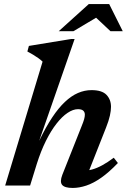

<svg xmlns="http://www.w3.org/2000/svg" viewBox="-20 -915 626 947"><path d="M161.5 -106.5 128.5 0H5.5L190 -611Q181.5 -619.5 169.2 -628.2Q157 -637 143.2 -645.2Q129.5 -653.5 115 -661L122.5 -688.5L329.5 -722.5H348L173 -219.5L175 -224Q206.5 -289 237.5 -335.8Q268.5 -382.5 300 -412.2Q331.5 -442 364.2 -456.2Q397 -470.5 431.5 -470.5Q483 -470.5 505.2 -447.2Q527.5 -424 527.5 -388Q527.5 -369.5 522 -344.5Q516.5 -319.5 503 -285.5L405.5 -38.5L387.5 -73.5Q410.5 -72.5 434.2 -79Q458 -85.5 484.2 -99.8Q510.5 -114 541 -137L561.5 -111Q517.5 -65 478.8 -38Q440 -11 405.2 0.5Q370.5 12 338.5 12Q299 12 286.5 -3Q274 -18 287.5 -53L382.5 -292.5Q391.5 -314.5 395 -327.2Q398.5 -340 398.5 -349.5Q398.5 -362 390.5 -369.2Q382.5 -376.5 364.5 -376.5Q340.5 -376.5 313.2 -358.2Q286 -340 258.8 -305.2Q231.5 -270.5 206.5 -220.2Q181.5 -170 161.5 -106.5ZM269.5 -761 418 -895H518.5L585.5 -761H525L445 -836H468L342 -761Z"/></svg>

Font: Newsreader SemiBold
Style: Italic
Weight: 600
Italic angle: -17°
Designer: Hugues Gentile
Foundry: Production Type
Version: Version 1.003